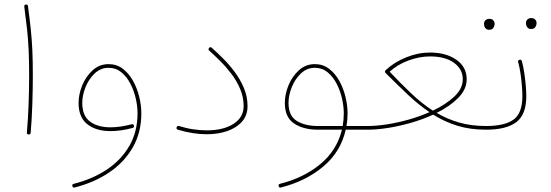

<svg xmlns="http://www.w3.org/2000/svg" viewBox="-20 -598 2484 865"><path d="M89.4 -568.4Q88.4 -576.7 96.7 -577.6Q105 -578.6 106 -570.3Q113.8 -511.7 118.7 -465.8Q123.5 -419.9 125.7 -371.8Q127.9 -323.7 127.9 -259.3Q127.9 -198.7 125.7 -129.9Q123.5 -61 118.2 0Q117.2 8.8 108.9 7.8Q100.1 6.8 101.1 -1Q106.4 -61 108.9 -129.9Q111.3 -198.7 111.3 -259.3Q111.3 -323.2 109.1 -370.8Q106.9 -418.5 102.1 -464.1Q97.2 -509.8 89.4 -568.4Z M469.2 -309.1Q505.9 -309.1 533.4 -288.1Q561 -267.1 579.6 -233.4Q598.1 -199.7 607.4 -161.1Q616.7 -122.6 616.7 -87.4Q616.7 -0.5 577.9 66.7Q539.1 133.8 471.4 179.2Q403.8 224.6 316.4 246.6Q308.1 249 306.2 240.7Q303.7 231.9 312.5 230Q396.5 209 461.2 166Q525.9 123 562.7 59.3Q599.6 -4.4 599.6 -87.4Q599.6 -119.1 591.6 -154.5Q583.5 -189.9 567.1 -221.4Q550.8 -252.9 526.4 -272.7Q502 -292.5 469.2 -292.5Q433.1 -292.5 406.2 -266.8Q379.4 -241.2 365 -204.6Q350.6 -168 350.6 -134.3Q350.6 -76.2 385.5 -50.3Q420.4 -24.4 478 -24.4Q521 -24.4 573.2 -38.1Q581.5 -40.5 583.5 -31.7Q585 -23.4 577.1 -21.5Q524.4 -7.3 478 -7.3Q413.1 -7.3 373.5 -38.3Q334 -69.3 334 -134.3Q334 -172.9 350.3 -213.1Q366.7 -253.4 397.2 -281.2Q427.7 -309.1 469.2 -309.1Z M775.9 -24.9Q778.8 -32.2 786.1 -30.3Q819.3 -20 851.1 -15.4Q882.8 -10.7 911.6 -10.7Q986.3 -10.7 1032 -40Q1077.6 -69.3 1077.6 -119.6Q1077.6 -160.2 1062 -197Q1046.4 -233.9 1022 -265.9Q997.6 -297.9 970.9 -324.2Q944.3 -350.6 922.4 -370.1Q916.5 -375.5 921.9 -381.8Q927.7 -388.7 934.1 -382.8Q957 -362.3 984.6 -335Q1012.2 -307.6 1037.4 -273.9Q1062.5 -240.2 1078.9 -201.4Q1095.2 -162.6 1095.2 -119.6Q1095.2 -78.6 1070.8 -50.5Q1046.4 -22.5 1004.6 -7.8Q962.9 6.8 911.6 6.8Q850.1 6.8 781.2 -13.7Q772.9 -16.1 775.9 -24.9Z M1412.1 -13.7Q1347.2 -13.7 1305.2 -41.5Q1263.2 -69.3 1263.2 -134.3Q1263.2 -172.9 1279.5 -213.1Q1295.9 -253.4 1326.4 -281.2Q1356.9 -309.1 1398.4 -309.1Q1435.1 -309.1 1462.6 -288.1Q1490.2 -267.1 1508.8 -233.4Q1527.3 -199.7 1536.6 -161.1Q1545.9 -122.6 1545.9 -87.4Q1545.9 -58.1 1541 -30.3H1636.2Q1644.5 -30.3 1644.5 -22Q1644.5 -13.7 1636.2 -13.7H1537.6Q1515.1 86.4 1436 152.6Q1356.9 218.8 1245.6 246.6Q1237.3 249 1235.4 240.7Q1232.9 231.9 1241.7 230Q1347.7 203.6 1422.6 141.8Q1497.6 80.1 1520.5 -13.7ZM1412.1 -30.3H1523.9Q1528.8 -58.1 1528.8 -87.4Q1528.8 -119.1 1520.8 -154.5Q1512.7 -189.9 1496.3 -221.4Q1480 -252.9 1455.6 -272.7Q1431.2 -292.5 1398.4 -292.5Q1362.3 -292.5 1335.4 -266.8Q1308.6 -241.2 1294.2 -204.6Q1279.8 -168 1279.8 -134.3Q1279.8 -76.2 1317.1 -53.2Q1354.5 -30.3 1412.1 -30.3Z M1627.4 -22Q1627.4 -30.3 1636.2 -30.3Q1674.8 -30.3 1722.4 -37.6Q1770 -44.9 1819.8 -58.8Q1869.6 -72.8 1915 -92.8Q1865.7 -126 1817.9 -171.1Q1770 -216.3 1717.3 -269Q1717.3 -269 1716.8 -269.5Q1712.9 -273.4 1715.3 -278.8Q1715.3 -278.8 1715.3 -279.3Q1716.3 -280.8 1716.8 -281.2Q1716.8 -281.2 1717.3 -281.7Q1755.9 -317.9 1809.8 -339.6Q1863.8 -361.3 1917 -361.3Q1989.3 -361.3 2035.9 -328.9Q2082.5 -296.4 2082.5 -241.2Q2082.5 -195.3 2044.2 -156.7Q2005.9 -118.2 1947.3 -89.4Q1995.6 -61 2049.6 -45.7Q2103.5 -30.3 2169.9 -30.3H2170.4Q2178.7 -30.3 2178.7 -22Q2178.7 -13.7 2170.4 -13.7H2169.9Q2098.1 -13.7 2040.5 -31.5Q1982.9 -49.3 1931.6 -81.5Q1884.8 -60.1 1832 -44.9Q1779.3 -29.8 1728.5 -21.7Q1677.7 -13.7 1636.2 -13.7Q1627.4 -13.7 1627.4 -22ZM1917 -343.8Q1869.6 -343.8 1820.1 -325.4Q1770.5 -307.1 1735.4 -274.9Q1787.1 -220.2 1834 -175.8Q1880.9 -131.3 1930.2 -99.6Q1988.3 -127 2026.6 -162.8Q2064.9 -198.7 2064.9 -241.2Q2064.9 -286.1 2025.6 -314.9Q1986.3 -343.8 1917 -343.8Z M2162.1 -22Q2162.1 -30.3 2170.4 -30.3Q2253.4 -30.3 2293.5 -59.1Q2333.5 -87.9 2333.5 -165.5Q2333.5 -181.6 2331.5 -208.3Q2329.6 -234.9 2325.4 -264.2Q2321.3 -293.5 2314.5 -317.9Q2312 -325.7 2320.3 -328.6Q2328.1 -331.1 2331.1 -322.8Q2337.9 -297.9 2342.3 -267.8Q2346.7 -237.8 2348.9 -210.4Q2351.1 -183.1 2351.1 -165.5Q2351.1 -81.5 2305.9 -47.6Q2260.7 -13.7 2170.4 -13.7Q2162.1 -13.7 2162.1 -22ZM2349.6 -495.1Q2349.6 -502.9 2355.7 -509.8Q2361.8 -516.6 2374 -516.6Q2387.2 -516.6 2393.6 -506.8Q2397.5 -501 2397.5 -494.1Q2397.5 -485.4 2392.1 -476.3Q2386.7 -467.3 2372.6 -467.3Q2363.3 -467.3 2358.2 -472.2Q2353 -477.1 2351.1 -483.4Q2349.6 -488.8 2349.6 -495.1ZM2160.6 -491.7Q2160.6 -499.5 2166.7 -506.3Q2172.9 -513.2 2185.1 -513.2Q2198.2 -513.2 2204.6 -503.4Q2208.5 -497.6 2208.5 -490.7Q2208.5 -481.9 2203.1 -472.9Q2197.8 -463.9 2183.6 -463.9Q2174.3 -463.9 2169.2 -468.8Q2164.1 -473.6 2162.1 -480Q2160.6 -485.4 2160.6 -491.7Z"/></svg>

Font: Mikhak Thin
Style: Regular
Weight: 100
Designer: Amin Abedi
Version: Version 3.3